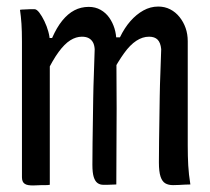

<svg xmlns="http://www.w3.org/2000/svg" viewBox="-20 -563 640 586"><path d="M561 0Q553 0 544 0.5Q535 1 526 1.5Q517 2 508 2Q494 2 484.5 -3.5Q475 -9 470 -24Q465 -39 465 -67Q465 -100 465.5 -133.5Q466 -167 466.5 -200.5Q467 -234 467.5 -269Q468 -304 469.5 -340Q471 -376 472 -413Q470 -433 461 -442Q452 -451 435 -451Q415 -451 396 -438.5Q377 -426 359 -401Q341 -376 322 -341L317 -449H346Q360 -478 378 -498.5Q396 -519 417.5 -531Q439 -543 463 -543Q483 -543 499.5 -534.5Q516 -526 528 -511Q540 -496 546.5 -477.5Q553 -459 553 -437Q553 -397 553 -357.5Q553 -318 553 -278.5Q553 -239 553 -199Q553 -159 553 -119Q553 -86 554.5 -58.5Q556 -31 561 0ZM335 0Q329 0 322 0.5Q315 1 308.5 1Q302 1 295 1Q285 1 277.5 -4.5Q270 -10 266 -23Q262 -36 262 -60Q262 -94 262.5 -127.5Q263 -161 263.5 -195Q264 -229 264.5 -264Q265 -299 266.5 -336.5Q268 -374 269 -413Q268 -427 263 -435Q258 -443 250 -447Q242 -451 230 -451Q212 -451 194.5 -440Q177 -429 159 -404.5Q141 -380 120 -337L112 -447H139Q153 -479 170 -500Q187 -521 207 -531.5Q227 -542 251 -542Q271 -542 287 -533Q303 -524 313.5 -509Q324 -494 329.5 -476Q335 -458 335 -439Q335 -390 335.5 -338.5Q336 -287 336 -232.5Q336 -178 335.5 -120Q335 -62 335 0ZM132 1Q126 2 119.5 2Q113 2 107 2Q101 2 94.5 2.5Q88 3 81 3Q73 3 66.5 2Q60 1 55.5 -2Q51 -5 49 -10Q47 -15 47 -22Q47 -92 47 -160.5Q47 -229 47 -298Q47 -367 47 -436Q47 -468 45.5 -490.5Q44 -513 41 -533Q46 -534 52 -534Q58 -534 63 -534.5Q68 -535 73.5 -535Q79 -535 85 -535Q92 -535 100 -524.5Q108 -514 115.5 -498.5Q123 -483 127.5 -466.5Q132 -450 132 -437Q132 -371 132 -298.5Q132 -226 132 -150.5Q132 -75 132 1Z"/></svg>

Font: Rec Mono Semicasual
Style: Regular
Weight: 400
Version: Version 1.085; ttfautohint (v1.8.4.7-5d5b)